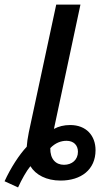

<svg xmlns="http://www.w3.org/2000/svg" viewBox="-75 -780 457 840"><path d="M205 -59C169 -59 144 -84 145 -132C167 -155 192 -164 216 -164C247 -164 266 -145 266 -116C266 -81 240 -59 205 -59ZM4 40C20 5 40 -31 58 -53C81 -15 128 10 190 10C280 10 343 -38 343 -123C343 -186 303 -233 232 -233C205 -233 181 -227 161 -216L277 -760H171L51 -201C46 -176 43 -155 42 -138C9 -103 -28 -46 -55 13Z"/></svg>

Font: Noto Sans Display SemiCondensed Medium
Style: Italic
Weight: 500
Width: 4
Italic angle: -12°
Designer: Monotype Design Team
Foundry: Monotype Imaging Inc.
Version: Version 1.900